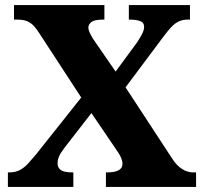

<svg xmlns="http://www.w3.org/2000/svg" viewBox="-20 -734 801 754"><path d="M11 0V-57H17Q41 -57 58.5 -66.5Q76 -76 90.5 -92Q105 -108 121 -127L299 -351L134 -604Q123 -621 112.5 -632.5Q102 -644 87 -650.5Q72 -657 48 -657H35V-714H390V-657H385Q351 -657 339 -647.5Q327 -638 327 -626Q327 -616 335 -600Q343 -584 354 -569L434 -453L518 -567Q526 -579 536 -597Q546 -615 546 -628Q546 -646 529.5 -651.5Q513 -657 490 -657H486V-714H726V-657H717Q698 -657 682.5 -650Q667 -643 652.5 -627.5Q638 -612 618 -585L473 -391L657 -110Q670 -90 684 -78.5Q698 -67 711.5 -62Q725 -57 737 -57H750V0H396V-57H401Q431 -57 446 -65.5Q461 -74 461 -90Q461 -101 455.5 -114.5Q450 -128 428 -159L339 -290L232 -152Q226 -144 219.5 -134Q213 -124 209.5 -113.5Q206 -103 206 -92Q206 -76 218.5 -66.5Q231 -57 264 -57H268V0Z"/></svg>

Font: Noto Serif Armenian ExtraBold
Style: Regular
Weight: 800
Version: Version 2.007